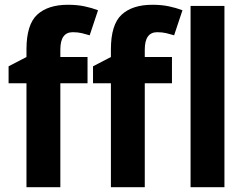

<svg xmlns="http://www.w3.org/2000/svg" viewBox="-20 -785 1031 805"><path d="M347 -436H233V0H91V-436H16V-507L91 -546V-578Q91 -682 136 -723.5Q181 -765 265 -765Q303 -765 334 -758.5Q365 -752 391 -742L356 -637Q340 -642 323 -646Q306 -650 285 -650Q233 -650 233 -577V-546H347ZM701 -436H587V0H445V-436H370V-507L445 -546V-578Q445 -682 490 -723.5Q535 -765 619 -765Q657 -765 688 -758.5Q719 -752 745 -742L710 -637Q694 -642 677 -646Q660 -650 639 -650Q587 -650 587 -577V-546H701ZM921 0H779V-760H921Z"/></svg>

Font: Noto Sans SemiCondensed
Style: Bold
Weight: 700
Width: 4
Designer: Monotype Design Team
Foundry: Monotype Imaging Inc.
Version: Version 2.013; ttfautohint (v1.8.4.7-5d5b)